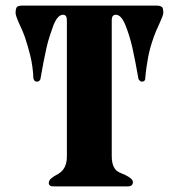

<svg xmlns="http://www.w3.org/2000/svg" viewBox="-20 -669 635 689"><path d="M381 -597V-109Q381 -62 409 -50Q457 -31 457 -16Q457 0 438 0H178Q164 0 161 -2Q155 -6 155 -11Q155 -22 164 -29Q169 -33 175 -37Q181 -41 189 -45Q220 -63 220 -107V-597Q220 -616 206 -616Q187 -616 172 -579Q165 -560 158.5 -540Q152 -520 147 -498Q142 -476 136.5 -448Q131 -420 125 -385Q125 -383 121 -379Q118 -376 112 -376Q107 -376 104 -379Q103 -381 102 -383Q101 -385 100 -386Q99 -410 96 -431Q93 -452 89 -468Q81 -501 69 -537Q66 -546 61 -557.5Q56 -569 49 -584Q36 -613 36 -622Q36 -639 41 -644Q46 -649 62 -649H540Q556 -649 562 -643Q566 -639 566 -622Q566 -615 552 -584Q545 -569 540 -557.5Q535 -546 532 -537Q525 -517 520 -499.5Q515 -482 512 -466Q509 -450 506 -430Q503 -410 501 -386Q501 -382 498 -379Q495 -376 489 -376Q485 -376 482 -379Q478 -383 477 -385Q471 -419 465.5 -447.5Q460 -476 455 -498Q445 -542 430 -579Q415 -616 396 -616Q381 -616 381 -597Z"/></svg>

Font: Shafarik
Style: Regular
Weight: 400
Version: Version 1.001; ttfautohint (v1.8.4.7-5d5b)